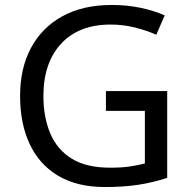

<svg xmlns="http://www.w3.org/2000/svg" viewBox="-20 -744 768 774"><path d="M407 -377H654V-27Q596 -8 537 1Q478 10 403 10Q292 10 216 -34.5Q140 -79 100.5 -161.5Q61 -244 61 -357Q61 -469 105 -551Q149 -633 231.5 -678.5Q314 -724 431 -724Q491 -724 544.5 -713Q598 -702 644 -682L610 -604Q572 -621 524.5 -633Q477 -645 426 -645Q298 -645 226.5 -568Q155 -491 155 -357Q155 -272 182.5 -206.5Q210 -141 269 -104.5Q328 -68 424 -68Q471 -68 504 -73Q537 -78 564 -85V-297H407Z"/></svg>

Font: Noto Sans Cypro Minoan
Style: Regular
Weight: 400
Designer: David Williams
Foundry: David Williams
Version: Version 1.503; ttfautohint (v1.8.4.7-5d5b)